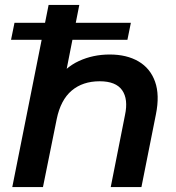

<svg xmlns="http://www.w3.org/2000/svg" viewBox="-20 -762 716 782"><path d="M25 -600 39 -669H513L499 -600ZM427 -540Q496 -540 544 -512Q592 -484 611.5 -429.5Q631 -375 615 -296L556 0H431L489 -293Q503 -358 477.5 -394.5Q452 -431 386 -431Q317 -431 272 -393Q227 -355 211 -277L155 0H30L178 -742H303L232 -382L206 -430Q244 -487 301.5 -513.5Q359 -540 427 -540Z"/></svg>

Font: MOST Montserrat SemiBold
Style: Italic
Weight: 600
Italic angle: -11.3°
Designer: Julieta Ulanovsky
Foundry: Julieta Ulanovsky
Version: Version 8.000;March 11, 2024;FontCreator 15.0.0.2926 64-bit